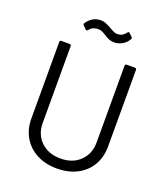

<svg xmlns="http://www.w3.org/2000/svg" viewBox="-160 -1001 968 1119"><g transform="rotate(20 324.0 -442.0)"><path d="M86 -216V-690Q86 -700 96 -700H147Q157 -700 157 -690V-214Q157 -143 203 -98.5Q249 -54 324 -54Q399 -54 445 -98.5Q491 -143 491 -214V-690Q491 -700 501 -700H552Q562 -700 562 -690V-216Q562 -149 532.5 -98.5Q503 -48 449 -20Q395 8 324 8Q254 8 200 -20Q146 -48 116 -98.5Q86 -149 86 -216ZM325 -819Q307 -830 297 -834Q287 -838 275 -838Q257 -838 244.5 -832.5Q232 -827 220 -813Q214 -804 206 -811L188 -829Q181 -836 186 -843Q219 -892 272 -892Q288 -892 300.5 -887Q313 -882 323.5 -876.5Q334 -871 337 -869Q341 -867 351.5 -861Q362 -855 370.5 -852Q379 -849 387 -849Q420 -849 440 -877Q446 -887 454 -879L472 -862Q479 -855 473 -847Q459 -823 435.5 -810Q412 -797 387 -797Q368 -797 354 -803Q340 -809 325 -819Z"/></g></svg>

Font: Barlow
Style: Regular
Weight: 400
Designer: Jeremy Tribby
Foundry: Tribby Type
Version: Version 1.408;December 10, 2018;FontCreator 11.5.0.2430 64-b